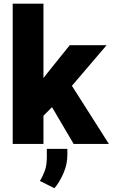

<svg xmlns="http://www.w3.org/2000/svg" viewBox="-20 -770 602 1027"><path d="M374 0 258.3 -196.8 212.4 -150.9V0H47.9V-750.5H212.4V-352.5L229 -374L353 -528.3H550.3L364.7 -311L562.5 0ZM340.3 26.4V60.1Q340.3 108.9 319.1 157.5Q297.9 206.1 271 236.8L193.4 197.8Q209.5 171.9 220 142.8Q230.5 113.8 230.5 69.3V26.4Z"/></svg>

Font: Vazirmatn RD Black
Style: Regular
Weight: 900
Designer: Saber Rastikerdar
Foundry: Saber Rastikerdar
Version: Version 32.102